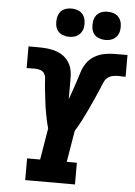

<svg xmlns="http://www.w3.org/2000/svg" viewBox="-62 -1010 744 1057"><g transform="rotate(5 309.5 -481.5)"><path d="M118 0V-120H190L219 -294Q215 -308 211.5 -323Q208 -338 205 -352.5Q202 -367 199.5 -382Q197 -397 194.5 -412Q192 -427 190.5 -442.5Q189 -458 187 -473Q185 -488 183.5 -503.5Q182 -519 180.5 -534Q179 -549 178.5 -565Q178 -581 170.5 -593.5Q163 -606 148 -611Q133 -616 118 -616Q106 -616 94.5 -615.5Q83 -615 72 -615V-735Q79 -735 85.5 -735Q92 -735 99 -735Q121 -735 143 -734.5Q165 -734 186.5 -731Q208 -728 228 -721Q248 -714 264.5 -702Q281 -690 293 -673Q305 -656 311 -636Q317 -616 317.5 -594.5Q318 -573 318 -551Q318 -529 318 -507.5Q318 -486 318 -464Q327 -490 336 -515.5Q345 -541 353.5 -567Q362 -593 370 -619Q378 -645 394 -668.5Q410 -692 434.5 -707Q459 -722 485.5 -728Q512 -734 538.5 -734.5Q565 -735 591 -735Q598 -735 605 -735Q612 -735 619 -735V-615Q613 -615 607 -615Q601 -615 595 -615H594Q591 -615 588 -615.5Q585 -616 583 -616Q567 -616 551.5 -613.5Q536 -611 522.5 -601.5Q509 -592 502 -577Q495 -562 489 -547V-546Q475 -514 461 -482Q447 -450 432 -418.5Q417 -387 401 -355.5Q385 -324 366 -294L337 -120H393V0ZM490 -807Q472 -807 454.5 -813.5Q437 -820 426.5 -834Q416 -848 413.5 -866.5Q411 -885 414 -904Q416 -917 422.5 -929Q429 -941 440 -949Q451 -957 464 -960Q477 -963 490 -963Q509 -963 526 -956.5Q543 -950 553.5 -936Q564 -922 567 -903.5Q570 -885 567 -866Q565 -853 558 -841Q551 -829 540 -821Q529 -813 516 -810Q503 -807 490 -807ZM290 -807Q272 -807 254.5 -813.5Q237 -820 226.5 -834Q216 -848 213.5 -866.5Q211 -885 214 -904Q216 -917 222.5 -929Q229 -941 240 -949Q251 -957 264 -960Q277 -963 290 -963Q309 -963 326 -956.5Q343 -950 353.5 -936Q364 -922 367 -903.5Q370 -885 367 -866Q365 -853 358 -841Q351 -829 340 -821Q329 -813 316 -810Q303 -807 290 -807Z"/></g></svg>

Font: Iosevka Curly Slab HvExObl
Style: Regular
Weight: 900
Width: 7
Italic angle: -9°
Monospace: yes
Designer: Belleve Invis
Foundry: Belleve Invis
Version: Version 11.1.0; ttfautohint (v1.8.3)